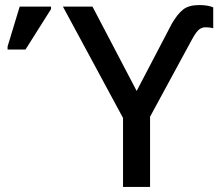

<svg xmlns="http://www.w3.org/2000/svg" viewBox="-20 -740 877 760"><path d="M467 0V-273L229 -714H346L521 -380L660 -646Q682 -684 704.5 -702Q727 -720 769 -720Q802 -720 824 -711V-628Q818 -630 809.5 -631Q801 -632 793 -632Q780 -632 768.5 -623.5Q757 -615 740 -584L574 -278V0ZM10 -544V-556L58 -714H182V-704L81 -544Z"/></svg>

Font: Noto Sans Medium
Style: Regular
Weight: 500
Designer: Monotype Design Team
Foundry: Monotype Imaging Inc.
Version: Version 2.007